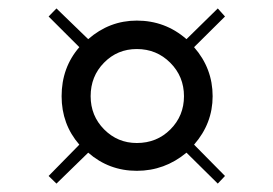

<svg xmlns="http://www.w3.org/2000/svg" viewBox="-20 -459 648 455"><path d="M95.2 -42 168 -116.2Q126 -164.6 126 -231Q126 -298.8 168 -347.2L95.2 -419.9L113.8 -439L189 -366.2Q239.3 -410.2 304.2 -410.2Q371.6 -410.2 421.9 -366.2L496.1 -439L513.2 -419.9L439.9 -347.2Q483.9 -296.9 483.9 -231Q483.9 -166.5 439.9 -116.2L513.2 -42L496.1 -23.9L421.9 -97.2Q370.1 -54.2 304.2 -54.2Q238.3 -54.2 189 -97.2L113.8 -23.9ZM194.8 -231Q194.8 -184.6 226.8 -152.3Q258.8 -120.1 304.2 -120.1Q351.6 -120.1 383.8 -152.3Q416 -184.6 416 -231Q416 -277.8 383.5 -310.3Q351.1 -342.8 304.2 -342.8Q258.3 -342.8 226.6 -310.5Q194.8 -278.3 194.8 -231Z"/></svg>

Font: Dihjauti S
Style: Regular
Weight: 400
Designer: T. Christopher White
Version: Version 3.0.0